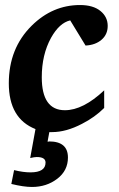

<svg xmlns="http://www.w3.org/2000/svg" viewBox="-20 -513 472 763"><path d="M408 -410Q408 -376 383.5 -355Q359 -334 320 -332L259 -432Q216 -422 183 -363Q146 -296 146 -206Q146 -75 238 -75Q310 -75 394 -154V-84Q357 -47 306 -21Q243 12 187 12H176L169 50Q170 50 172 50Q174 49 175 49Q250 49 250 113Q250 165 207.5 197.5Q165 230 107 230Q74 230 25 218L36 163Q72 172 101 172Q161 172 161 133Q161 111 126 111Q117 111 100 115L121 0Q15 -42 15 -182Q15 -321 106 -411Q189 -493 298 -493Q350 -493 379 -469.5Q408 -446 408 -410Z"/></svg>

Font: Apparatus SIL
Style: Bold Italic
Weight: 700
Italic angle: -11°
Version: Version 1.0